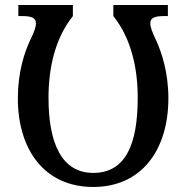

<svg xmlns="http://www.w3.org/2000/svg" viewBox="-20 -734 742 764"><path d="M351 10C543 10 650 -137 650 -343C650 -444 624 -524 601 -574C586 -605 578 -627 578 -641C578 -658 588 -670 630 -670H648V-714H431V-670C503 -580 528 -461 528 -345C528 -162 481 -46 351 -46C226 -46 173 -163 173 -345C173 -461 198 -580 270 -670V-714H53V-670H71C113 -670 123 -658 123 -641C123 -627 116 -606 100 -574C76 -523 51 -444 51 -343C51 -137 158 10 351 10Z"/></svg>

Font: Noto Serif SemiCondensed Medium
Style: Regular
Weight: 500
Width: 4
Designer: Monotype Design Team
Foundry: Monotype Imaging Inc.
Version: Version 2.014